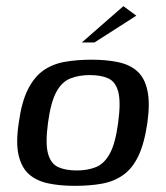

<svg xmlns="http://www.w3.org/2000/svg" viewBox="-20 -598 539 624"><path d="M223 6Q175 6 137 -2Q99 -10 74.5 -31.5Q50 -53 40.5 -93.5Q31 -134 41 -199Q50 -266 70.5 -307Q91 -348 121 -369Q151 -390 190.5 -397Q230 -404 278 -404Q326 -404 364 -396Q402 -388 426 -366.5Q450 -345 459 -304.5Q468 -264 459 -199Q449 -131 429.5 -90.5Q410 -50 380 -29Q350 -8 311 -1Q272 6 223 6ZM229 -44Q265 -44 292 -55Q319 -66 337 -99Q355 -132 364 -199Q373 -266 364.5 -299Q356 -332 332.5 -343Q309 -354 272 -354Q236 -354 208.5 -343Q181 -332 163 -299Q145 -266 136 -199Q127 -132 136 -99Q145 -66 169 -55Q193 -44 229 -44ZM246 -460 381 -578 423 -547 287 -460Z"/></svg>

Font: Genos Medium
Style: Italic
Weight: 500
Italic angle: -8°
Designer: Robert E. Leuschke
Foundry: Robert E. Leuschke
Version: Version 1.010